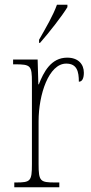

<svg xmlns="http://www.w3.org/2000/svg" viewBox="-20 -786 384 806"><path d="M144 -619V-606H148C187 -650 242 -721 263 -756V-766H219C203 -721 174 -672 144 -619ZM40 0H229V-20H211C149 -20 142 -25 142 -97V-277C142 -390 185 -519 258 -519C303 -519 311 -486 311 -443C326 -443 332 -459 332 -481C332 -516 309 -544 262 -544C194 -544 163 -483 143 -432H141L138 -536H35V-516H42C109 -516 114 -511 114 -441V-97C114 -25 108 -20 47 -20H40Z"/></svg>

Font: Noto Serif Hebrew Condensed Thin
Style: Regular
Weight: 100
Width: 3
Designer: Monotype Design Team
Foundry: Monotype Imaging Inc.
Version: Version 2.004